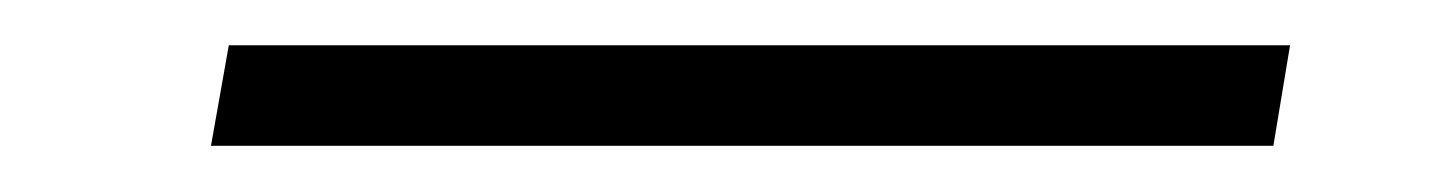

<svg xmlns="http://www.w3.org/2000/svg" viewBox="-20 -388 626 84"><path d="M72.3 -324.2 80.1 -368.2H544.4L537.1 -324.2Z"/></svg>

Font: Cascadia Mono PL ExtraLight
Style: Italic
Weight: 200
Italic angle: -10°
Monospace: yes
Designer: Aaron Bell
Foundry: Saja Typeworks
Version: Version 2404.023; ttfautohint (v1.8.4)